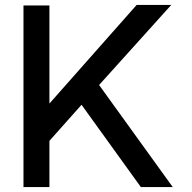

<svg xmlns="http://www.w3.org/2000/svg" viewBox="-20 -750 775 777"><path d="M381 -406 679 7H550L310 -326L180 -180V7H75V-728H180V-331L533 -730H673Z"/></svg>

Font: SUIT SemiBold
Style: Regular
Weight: 600
Designer: Sunn Youn; Korean Glyphs from Source Han Sans (Sandoll Communications; Soo-young Jang, Joo-yeon Kang)
Foundry: Sunn
Version: Version 1.140